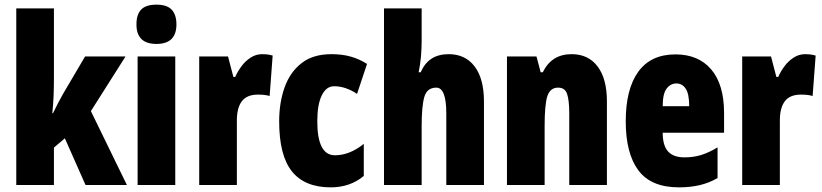

<svg xmlns="http://www.w3.org/2000/svg" viewBox="-20 -796 3537 826"><path d="M212 -458Q212 -420 210.5 -382.5Q209 -345 205 -309H208Q219 -332 230 -353Q241 -374 250 -390L346 -553H520L371 -318L526 0H348L259 -201L212 -161V0H50V-760H212Z M653 -776Q698 -776 718.5 -754.5Q739 -733 739 -691Q739 -607 653 -607Q567 -607 567 -691Q567 -734 587.5 -755Q608 -776 653 -776ZM734 -553V0H572V-553Z M1108 -563Q1118 -563 1128 -562Q1138 -561 1153 -557L1140 -383Q1121 -389 1090 -389Q1042 -389 1020.5 -360.5Q999 -332 999 -278V0H837V-553H961L984 -465H992Q1002 -488 1018.5 -510.5Q1035 -533 1058 -548Q1081 -563 1108 -563Z M1403 10Q1291 10 1236 -58.5Q1181 -127 1181 -274Q1181 -355 1204.5 -420.5Q1228 -486 1277.5 -524.5Q1327 -563 1406 -563Q1452 -563 1489 -552.5Q1526 -542 1559 -521L1516 -392Q1467 -425 1417 -425Q1384 -425 1364.5 -386Q1345 -347 1345 -274Q1345 -128 1421 -128Q1484 -128 1545 -177V-39Q1486 10 1403 10Z M1794 -621Q1794 -587 1791 -552.5Q1788 -518 1781 -485H1790Q1823 -563 1910 -563Q1982 -563 2022 -510Q2062 -457 2062 -360V0H1900V-308Q1900 -419 1857 -419Q1817 -419 1805.5 -379Q1794 -339 1794 -253V0H1632V-760H1794Z M2439 -563Q2511 -563 2551 -510Q2591 -457 2591 -360V0H2429V-308Q2429 -363 2420 -391Q2411 -419 2381 -419Q2347 -419 2335 -383Q2323 -347 2323 -253V0H2161V-553H2288L2306 -485H2315Q2353 -563 2439 -563Z M2886 -562Q2985 -562 3040 -497Q3095 -432 3095 -310V-225H2831Q2831 -170 2854 -144.5Q2877 -119 2925 -119Q2963 -119 2996 -129Q3029 -139 3067 -162V-30Q3031 -9 2990 0.5Q2949 10 2901 10Q2781 10 2726.5 -63Q2672 -136 2672 -274Q2672 -413 2726 -487.5Q2780 -562 2886 -562ZM2890 -437Q2865 -437 2848 -415Q2831 -393 2831 -339H2945Q2945 -392 2930 -414.5Q2915 -437 2890 -437Z M3444 -563Q3454 -563 3464 -562Q3474 -561 3489 -557L3476 -383Q3457 -389 3426 -389Q3378 -389 3356.5 -360.5Q3335 -332 3335 -278V0H3173V-553H3297L3320 -465H3328Q3338 -488 3354.5 -510.5Q3371 -533 3394 -548Q3417 -563 3444 -563Z"/></svg>

Font: Noto Sans Lao UI ExtCond Blk
Style: Regular
Weight: 900
Width: 2
Designer: Monotype Design Team
Foundry: Monotype Imaging Inc.
Version: Version 2.000; ttfautohint (v1.8.4.7-5d5b)